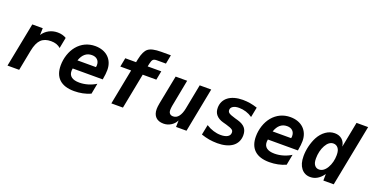

<svg xmlns="http://www.w3.org/2000/svg" viewBox="-30 -1486 4294 2226"><g transform="rotate(20 2116.5 -373.0)"><path d="M60.5 0H204.6L253.4 -252C266.6 -320.8 288.6 -368.2 316.9 -396C347.2 -425.8 389.2 -439 439.5 -439C462.9 -439 486.8 -436 506.3 -429.2C522.9 -423.3 542 -413.1 558.6 -397.9L584.5 -532.2C570.3 -541 554.2 -547.9 536.1 -552.7C518.1 -557.6 498.5 -560.1 478 -560.1C439.9 -560.1 404.3 -551.8 372.1 -534.7C339.8 -517.6 313.5 -493.2 293.5 -461.9L296.4 -546.9H167.5Z M886.7 14.2C921.4 14.2 956.5 10.7 990.2 3.9C1023.9 -2.9 1056.2 -13.2 1086.9 -26.9L1111.8 -158.2C1081.5 -139.2 1048.8 -124.5 1013.7 -114.3C978.5 -104 942.9 -99.1 909.2 -99.1C865.2 -99.1 833.5 -107.4 811.5 -124C791.5 -139.2 778.8 -161.1 778.8 -196.8L780.3 -211.4C780.8 -216.3 781.2 -221.7 782.2 -227.1H1152.8C1157.2 -253.4 1161.6 -283.7 1163.1 -296.4C1165 -313.5 1166 -335 1166 -348.1C1166 -414.1 1142.6 -466.3 1105 -502.4C1064.9 -541 1006.8 -561 940.9 -561C897 -561 856.4 -552.2 818.8 -534.7C782.7 -517.6 749 -491.7 721.2 -458C695.3 -426.3 675.3 -390.1 660.6 -346.2C646.5 -303.2 639.2 -258.3 639.2 -213.9C639.2 -140.6 659.2 -83 702.1 -43.5C744.1 -4.9 805.2 14.2 886.7 14.2ZM802.2 -334C815.4 -372.6 833.5 -401.4 856.4 -420.4C879.4 -439.5 907.2 -449.2 939.9 -449.2C968.8 -449.2 991.7 -441.4 1008.3 -425.3C1024.9 -409.2 1033.2 -387.7 1033.2 -359.9C1033.2 -356 1033.2 -352.1 1032.7 -347.7C1032.2 -343.3 1031.2 -338.4 1029.8 -334Z M1341.8 0H1484.9L1569.8 -437H1737.8L1758.8 -546.9H1590.8L1598.6 -584C1604 -609.4 1611.3 -627.9 1620.6 -636.7C1629.9 -645.5 1645.5 -649.9 1666.5 -649.9H1778.8L1799.8 -759.8H1682.6C1602.5 -759.8 1550.8 -747.6 1521 -724.1C1492.7 -701.7 1470.7 -658.7 1455.6 -585L1447.8 -546.9H1314.5L1293.5 -437H1426.8Z M1987.8 14.2C2020 14.2 2049.3 6.8 2079.1 -11.7C2105 -27.8 2126.5 -48.8 2142.1 -81.1L2140.1 0H2269L2375 -546.9H2232.9L2173.3 -238.8C2165 -195.8 2150.9 -161.1 2132.3 -137.7C2114.7 -115.2 2092.8 -103 2064.5 -103C2043.5 -103 2031.7 -109.9 2023.4 -118.7C2014.2 -128.9 2009.3 -141.1 2009.3 -164.1C2009.3 -171.4 2009.8 -176.8 2010.7 -187C2011.7 -197.8 2012.7 -204.6 2014.2 -212.9L2078.1 -546.9H1936L1866.2 -190.9C1862.3 -171.9 1860.4 -152.3 1859.9 -150.4C1858.4 -138.7 1857.9 -127.9 1857.9 -119.1C1857.9 -75.7 1869.1 -43.5 1891.6 -20.5C1914.1 2.4 1946.8 14.2 1987.8 14.2Z M2652.8 14.2C2728.5 14.2 2794.4 -2.4 2839.8 -36.6C2882.3 -68.8 2906.2 -116.7 2906.2 -175.3C2906.2 -213.9 2896 -243.7 2877.4 -265.6C2859.4 -287.1 2829.1 -305.7 2786.1 -317.9L2750 -328.1C2707 -340.3 2682.1 -350.6 2669.4 -359.9C2657.2 -368.7 2651.4 -380.4 2651.4 -395.5C2651.4 -413.6 2659.7 -429.2 2678.2 -440.9C2696.3 -452.1 2719.7 -458 2752.4 -458C2780.8 -458 2810.5 -453.6 2838.9 -444.8C2867.2 -436 2893.6 -422.9 2918 -405.8L2942.4 -529.8C2914.6 -539.6 2877.9 -548.3 2852.1 -552.7C2826.2 -557.1 2792 -560.1 2762.2 -560.1C2688 -560.1 2626 -542 2584 -510.3C2542 -478.5 2518.1 -431.6 2518.1 -374.5C2518.1 -337.4 2528.3 -310.5 2545.9 -289.1C2566.9 -263.7 2597.7 -246.6 2633.3 -236.8L2676.3 -225.1C2715.8 -214.4 2742.7 -203.1 2755.9 -192.9C2765.1 -185.5 2771 -176.8 2771 -159.2C2771 -136.2 2761.2 -119.6 2741.2 -107.4C2721.2 -95.2 2692.9 -88.9 2657.2 -88.9C2624.5 -88.9 2595.2 -94.2 2565.4 -103.5C2534.2 -113.3 2508.3 -125 2477.1 -145L2452.1 -20C2484.4 -8.8 2520 0.5 2551.3 5.9C2580.1 10.7 2618.7 14.2 2652.8 14.2Z M3294.9 14.2C3329.6 14.2 3364.7 10.7 3398.4 3.9C3432.1 -2.9 3464.4 -13.2 3495.1 -26.9L3520 -158.2C3489.7 -139.2 3457 -124.5 3421.9 -114.3C3386.7 -104 3351.1 -99.1 3317.4 -99.1C3273.4 -99.1 3241.7 -107.4 3219.7 -124C3199.7 -139.2 3187 -161.1 3187 -196.8L3188.5 -211.4C3189 -216.3 3189.5 -221.7 3190.4 -227.1H3561C3565.4 -253.4 3569.8 -283.7 3571.3 -296.4C3573.2 -313.5 3574.2 -335 3574.2 -348.1C3574.2 -414.1 3550.8 -466.3 3513.2 -502.4C3473.1 -541 3415 -561 3349.1 -561C3305.2 -561 3264.6 -552.2 3227.1 -534.7C3190.9 -517.6 3157.2 -491.7 3129.4 -458C3103.5 -426.3 3083.5 -390.1 3068.8 -346.2C3054.7 -303.2 3047.4 -258.3 3047.4 -213.9C3047.4 -140.6 3067.4 -83 3110.4 -43.5C3152.3 -4.9 3213.4 14.2 3294.9 14.2ZM3210.4 -334C3223.6 -372.6 3241.7 -401.4 3264.6 -420.4C3287.6 -439.5 3315.4 -449.2 3348.1 -449.2C3377 -449.2 3399.9 -441.4 3416.5 -425.3C3433.1 -409.2 3441.4 -387.7 3441.4 -359.9C3441.4 -356 3441.4 -352.1 3440.9 -347.7C3440.4 -343.3 3439.5 -338.4 3438 -334Z M3798.8 14.2C3830.6 14.2 3859.4 5.9 3886.2 -10.3C3913.1 -26.4 3937 -49.8 3958.5 -81.1L3957.5 0H4085.4L4233.4 -759.8H4090.3L4029.3 -444.8C4024.4 -482.4 4008.3 -511.2 3986.3 -530.3C3962.4 -550.8 3932.1 -561 3896 -561C3857.4 -561 3821.3 -549.3 3787.1 -525.4C3752 -501 3723.1 -466.3 3702.1 -426.8C3686 -396.5 3669.9 -354 3659.7 -312C3649.4 -270 3644.5 -227.1 3644.5 -188.5C3644.5 -123 3658.7 -75.2 3686.5 -39.6C3714.4 -3.9 3752.4 14.2 3798.8 14.2ZM3864.7 -103C3840.8 -103 3823.2 -112.3 3809.6 -130.4C3795.9 -148.4 3789.1 -171.4 3789.1 -212.9C3789.1 -270 3802.2 -328.6 3828.1 -375C3854 -421.4 3885.7 -443.8 3921.9 -443.8C3945.8 -443.8 3965.8 -434.1 3980.5 -415C3994.6 -396.5 4002.4 -372.1 4002.4 -329.1C4002.4 -272.5 3988.8 -216.3 3961.9 -170.9C3935.1 -125.5 3901.9 -103 3864.7 -103Z"/></g></svg>

Font: Hack
Style: Bold Oblique
Weight: 700
Italic angle: -12°
Monospace: yes
Designer: Christopher Simpkins
Foundry: Christopher Simpkins
Version: Version 2.010